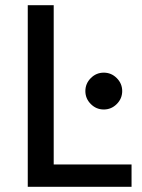

<svg xmlns="http://www.w3.org/2000/svg" viewBox="-20 -720 547 740"><path d="M87 0V-700H187V-86H487V0ZM330 -319Q309 -340 309 -369Q309 -398 330 -419Q351 -440 380 -440Q409 -440 430 -419Q451 -398 451 -369Q451 -340 430 -319Q409 -298 380 -298Q351 -298 330 -319Z"/></svg>

Font: Voces
Style: Regular
Weight: 400
Designer: Ana Paula Megda, Pablo Ugerman
Foundry: Ana Paula Megda, Pablo Ugerman
Version: Version 1.003